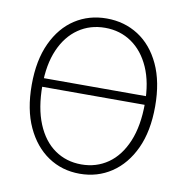

<svg xmlns="http://www.w3.org/2000/svg" viewBox="-78 -746 807 832"><g transform="rotate(10 326.0 -329.5)"><path d="M326 12Q248 12 187 -29Q126 -70 90.5 -146.5Q55 -223 55 -332Q55 -440 90.5 -516Q126 -592 187 -631.5Q248 -671 326 -671Q404 -671 465.5 -631.5Q527 -592 562.5 -516Q598 -440 598 -332Q598 -223 562.5 -146.5Q527 -70 465.5 -29Q404 12 326 12ZM326 -29Q392 -29 443 -64.5Q494 -100 523 -169Q552 -238 552 -337Q552 -429 523 -494.5Q494 -560 443 -595Q392 -630 326 -630Q260 -630 209 -595Q158 -560 129.5 -494.5Q101 -429 101 -337Q101 -238 129.5 -169Q158 -100 209 -64.5Q260 -29 326 -29ZM85 -331V-369H566V-331Z"/></g></svg>

Font: Source Sans 3 Light
Style: Regular
Weight: 300
Designer: Paul D. Hunt
Foundry: Adobe
Version: Version 3.052;hotconv 1.1.0;makeotfexe 2.6.0